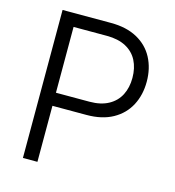

<svg xmlns="http://www.w3.org/2000/svg" viewBox="-106 -796 806 886"><g transform="rotate(15 297.0 -353.5)"><path d="M84 -707H315.4Q389.6 -707 441.2 -678.7Q492.7 -650.4 518.8 -600.6Q544.9 -550.8 544.9 -487.3Q544.9 -424.3 518.8 -374.5Q492.7 -324.7 441.4 -296.1Q390.1 -267.6 316.4 -267.6H153.3V0H84ZM313.5 -330.1Q367.2 -330.1 403.8 -350.1Q440.4 -370.1 458.5 -405.5Q476.6 -440.9 476.6 -487.3Q476.6 -534.2 458.5 -569.6Q440.4 -605 403.6 -624.8Q366.7 -644.5 312.5 -644.5H153.3V-330.1Z"/></g></svg>

Font: Pretendard JP Light
Style: Regular
Weight: 300
Designer: Base glyphs from Inter by Rasmus Andersson; Hangeul glyphs from Noto Sans CJK(Source Han Sans) by Jang Soo-young and Kan
Foundry: Kil Hyung-jin
Version: Version 1.309